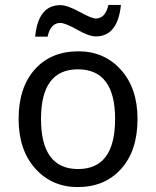

<svg xmlns="http://www.w3.org/2000/svg" viewBox="-20 -756 640 786"><path d="M297.9 9.8Q192.4 9.8 124.3 -66.2Q56.2 -142.1 56.2 -269Q56.2 -397.5 122.3 -471.7Q188.5 -545.9 300.8 -545.9Q407.2 -545.9 475.1 -470.2Q543 -394.5 543 -269Q543 -139.6 476.1 -64.9Q409.2 9.8 297.9 9.8ZM299.8 -64Q451.2 -64 451.2 -269Q451.2 -472.2 298.8 -472.2Q147.9 -472.2 147.9 -269Q147.9 -64 299.8 -64ZM174.8 -606H124Q136.2 -734.9 227.1 -734.9Q255.4 -734.9 305.7 -707.5Q355.5 -680.2 372.1 -680.2Q411.1 -680.2 423.8 -735.8H475.1Q461.9 -606.9 372.1 -606.9Q344.2 -606.9 295.4 -634.8Q246.6 -662.1 227.1 -662.1Q187 -662.1 174.8 -606Z"/></svg>

Font: Noto Mono
Style: Regular
Weight: 400
Designer: Monotype Design Team
Foundry: Monotype Imaging Inc.
Version: Version 1.00